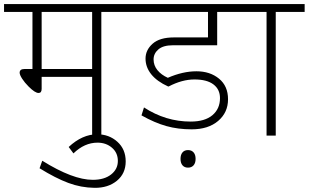

<svg xmlns="http://www.w3.org/2000/svg" viewBox="-35 -664 1512 940"><path d="M416.1 0V-287.7H168.9V-229Q168.9 -208.8 153.7 -208.8Q136.5 -208.8 105.2 -240.1Q85.4 -259.9 73.3 -278.8Q61.2 -297.8 61.2 -307.9Q61.2 -326.1 84.4 -326.1H123.9V-605.7H-15.2V-644.1H602.6V-605.7H461.1V0ZM416.1 -605.7H168.9V-326.1H416.1Z M440.8 -6.6Q499 -6.6 539.7 30.1Q580.4 66.7 580.4 126.1Q580.4 185.5 537.4 220.9Q494.4 256.3 428 255.6Q361.5 254.8 299.3 231.5Q237.1 208.3 158.7 159.8L171.9 122.9Q322 216.4 419.1 216.4Q475.7 216.4 508.8 190.3Q542 164.3 542 124.1Q542 83.9 513.1 59.2Q484.3 34.4 442.4 34.4Q378.7 34.4 324.6 87L301.3 55.6Q368 -6.6 440.8 -6.6Z M858.4 145.3Q848.8 134 848.8 113.8Q848.8 93.5 858.4 82.2Q868 70.8 885.5 70.8Q902.9 70.8 912.8 82.2Q922.6 93.5 922.6 113.8Q922.6 134 912.8 145.3Q902.9 156.7 885.5 156.7Q868 156.7 858.4 145.3ZM903.4 -30.8Q836.2 -30.8 779.3 -46.8Q722.4 -62.7 657.7 -99.1L669.9 -138Q776 -68.8 898.4 -68.8Q968.1 -68.8 1005.1 -100.1Q1042 -131.4 1042 -183.5Q1042 -226.5 1009.9 -250.8Q977.8 -275 917.1 -275Q856.4 -275 790.7 -240.6H788.2Q733.6 -265.4 705.5 -300.3Q677.5 -335.2 677.5 -377.1Q677.5 -419.1 712.1 -449.9Q746.7 -480.8 816.5 -480.8H983.3V-605.7H572.3V-644.1H1169.9V-605.7H1028.3V-442.4H811.9Q763.9 -442.4 740.4 -422.1Q716.9 -401.9 716.9 -372.9Q716.9 -343.8 735.8 -320.5Q754.8 -297.3 786.7 -283.1Q860 -315 926.7 -315Q993.4 -315 1037.4 -278.8Q1081.4 -242.7 1081.4 -178Q1081.4 -113.2 1033.1 -72Q984.8 -30.8 903.4 -30.8Z M1270 0V-605.7H1139.5V-644.1H1456.5V-605.7H1315V0Z"/></svg>

Font: Khula Light
Style: Regular
Weight: 300
Designer: Erin McLaughlin, Steve Matteson
Version: Version 1.002;PS 1.0;hotconv 1.0.72;makeotf.lib2.5.5900; ttf